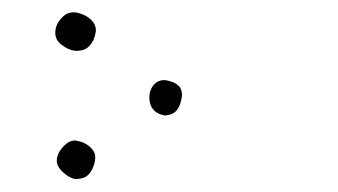

<svg xmlns="http://www.w3.org/2000/svg" viewBox="-20 -193 540 307"><path d="M99.6 -111.8Q100.6 -111.8 104.5 -111.8Q108.4 -111.8 113.3 -113.3Q118.7 -115.2 122.6 -119.1Q130.9 -127.9 132.8 -140.6Q133.3 -142.6 133.3 -144.5Q133.3 -157.2 119.1 -166.5Q111.8 -170.9 102.5 -172.9Q99.6 -173.3 97.2 -173.3Q87.4 -173.3 79.6 -165.5Q68.4 -154.3 68.4 -140.6Q68.4 -129.4 77.6 -122.1Q88.4 -113.3 99.6 -111.8ZM271 -41.5Q271 -48.3 267.6 -53.7L265.1 -56.2Q259.8 -61.5 248.5 -64Q245.1 -64.9 242.2 -64.9Q233.4 -64.9 227.5 -59.1Q218.8 -50.3 218.8 -37.1Q218.8 -18.6 233.9 -11.2Q238.3 -9.3 244.1 -8.3Q255.4 -9.3 261.2 -15.1Q267.6 -21.5 270 -34.2Q271 -38.1 271 -41.5ZM132.3 58.1Q132.3 50.3 125.5 43.5Q116.2 34.2 103 32.2Q101.6 31.7 99.6 31.7Q90.3 31.7 82 40.5Q70.8 52.2 70.8 64Q70.8 73.2 80.6 82.3Q90.3 91.3 100.1 93.3Q115.7 93.3 122.1 85.4Q126 81.1 128.4 75.4Q130.9 69.8 131.6 65.4Q132.3 61 132.3 58.1Z"/></svg>

Font: NaikaiFont
Style: Light
Weight: 300
Version: Version 1.89